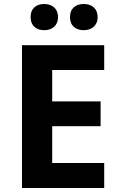

<svg xmlns="http://www.w3.org/2000/svg" viewBox="-20 -940 600 960"><path d="M133 -854C133 -810 163 -789 201 -789C238 -789 270 -810 270 -854C270 -900 238 -920 201 -920C163 -920 133 -900 133 -854ZM330 -854C330 -810 360 -789 399 -789C436 -789 468 -810 468 -854C468 -900 436 -920 399 -920C360 -920 330 -900 330 -854ZM501 0V-125H241V-309H483V-433H241V-590H501V-714H90V0Z"/></svg>

Font: Noto Sans Gujarati
Style: Bold
Weight: 700
Designer: Jelle Bosma - Monotype Design Team, Universal Thirst
Foundry: Monotype Imaging Inc.
Version: Version 2.106